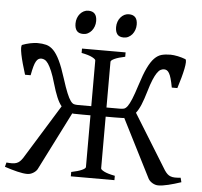

<svg xmlns="http://www.w3.org/2000/svg" viewBox="-55 -857 969 921"><g transform="rotate(5 429.5 -396.0)"><path d="M849.6 -18.1Q817.4 -7.3 788.3 -0.2Q759.3 6.8 740.2 6.8Q726.1 6.8 712.6 -1Q699.2 -8.8 692.4 -20L549.8 -301.3Q545.9 -300.8 542 -300.5Q538.1 -300.3 533.7 -300.3Q526.4 -300.3 517.1 -300Q507.8 -299.8 498 -299.8H460.4V-50.8Q460.4 -44.9 476.8 -36.4Q493.2 -27.8 528.8 -21V0H318.8V-21Q352.1 -27.8 369.6 -35.9Q387.2 -43.9 387.2 -50.8V-299.8H349.6Q329.1 -299.8 314.9 -300.3H307.1Q303.2 -300.3 299.3 -301.3L157.2 -20Q150.4 -8.8 137 -1Q123.5 6.8 109.4 6.8Q90.3 6.8 61.3 -0.2Q32.2 -7.3 0 -18.1L5.4 -39.1Q22 -37.6 33.4 -37.8Q44.9 -38.1 53.7 -41.3Q62.5 -44.4 69.3 -50.8Q76.2 -57.1 83.5 -67.9L245.6 -330.6Q232.4 -346.7 221.7 -372.6Q210.9 -398.4 199.7 -437Q189.5 -472.7 180.2 -494.6Q170.9 -516.6 162.4 -529.1Q153.8 -541.5 145.5 -545.9Q137.2 -550.3 128.9 -550.3Q121.6 -550.3 115.5 -546.9Q109.4 -543.5 104 -534.4Q98.6 -525.4 94 -509Q89.4 -492.7 84.5 -466.3H57.6Q49.3 -492.7 42.5 -517.3Q35.6 -542 31.7 -561.5Q27.8 -581.1 27.6 -593.5Q27.3 -606 31.7 -607.9Q39.6 -610.8 49.1 -613.8Q58.6 -616.7 68.4 -618.7Q78.1 -620.6 87.2 -621.8Q96.2 -623 103.5 -623Q127.4 -623 146.2 -618.2Q165 -613.3 181.2 -596.9Q197.3 -580.6 212.4 -549.3Q227.5 -518.1 244.1 -465.3Q258.3 -420.4 268.6 -395.8Q278.8 -371.1 287.4 -359.6Q295.9 -348.1 304.2 -345.9Q312.5 -343.8 323.2 -343.8H387.2V-564Q387.2 -569.8 370.6 -578.6Q354 -587.4 318.8 -594.2V-615.2H528.8V-594.2Q495.6 -587.4 478 -579.1Q460.4 -570.8 460.4 -564V-343.8H525.4Q536.1 -343.8 544.4 -345.9Q552.7 -348.1 561.3 -359.6Q569.8 -371.1 580.1 -395.8Q590.3 -420.4 604.5 -465.3Q621.1 -518.1 636.2 -549.3Q651.4 -580.6 667.5 -596.9Q683.6 -613.3 702.1 -618.2Q720.7 -623 745.1 -623Q752.4 -623 761.5 -621.8Q770.5 -620.6 780.3 -618.7Q790 -616.7 799.6 -613.8Q809.1 -610.8 816.9 -607.9Q821.3 -606 821 -593.5Q820.8 -581.1 816.9 -561.5Q813 -542 806.2 -517.3Q799.3 -492.7 791 -466.3H764.2Q759.3 -492.7 754.6 -509Q750 -525.4 744.6 -534.4Q739.3 -543.5 733.2 -546.9Q727.1 -550.3 719.7 -550.3Q711.4 -550.3 703.1 -545.9Q694.8 -541.5 686.3 -529.1Q677.7 -516.6 668.5 -494.6Q659.2 -472.7 648.9 -437Q637.7 -398.9 627 -373Q616.2 -347.2 603.5 -331.1L766.1 -67.9Q773.4 -57.1 780.3 -50.8Q787.1 -44.4 795.9 -41.3Q804.7 -38.1 816.2 -37.8Q827.6 -37.6 844.2 -39.1ZM570.3 -752.4Q570.3 -738.8 565.9 -726.6Q561.5 -714.4 554 -705.3Q546.4 -696.3 536.1 -690.9Q525.9 -685.5 513.7 -685.5Q491.7 -685.5 482.2 -697.8Q472.7 -710 472.7 -732.4Q472.7 -746.1 477.1 -758.3Q481.4 -770.5 489.3 -779.5Q497.1 -788.6 507.1 -793.7Q517.1 -798.8 528.8 -798.8Q570.3 -798.8 570.3 -752.4ZM375 -752.4Q375 -738.8 370.6 -726.6Q366.2 -714.4 358.6 -705.3Q351.1 -696.3 340.8 -690.9Q330.6 -685.5 318.4 -685.5Q296.4 -685.5 286.9 -697.8Q277.3 -710 277.3 -732.4Q277.3 -746.1 281.7 -758.3Q286.1 -770.5 293.9 -779.5Q301.8 -788.6 311.8 -793.7Q321.8 -798.8 333.5 -798.8Q375 -798.8 375 -752.4Z"/></g></svg>

Font: Gentium Plus Cyr
Style: Regular
Weight: 400
Designer: J. Victor Gaultney, Annie Olsen, Iska Routamaa, Becca Hirsbrunner
Foundry: SIL International
Version: Version 5.000